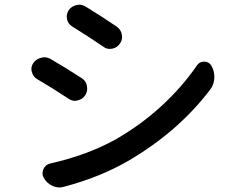

<svg xmlns="http://www.w3.org/2000/svg" viewBox="-20 -781 1040 827"><path d="M291 -667Q273.4 -677.7 268.6 -698.2Q267.6 -704.1 267.6 -710Q267.6 -723.6 275.4 -736.3Q287.1 -753.9 308.6 -758.8Q315.4 -760.7 321.3 -760.7Q335 -760.7 348.6 -752.9Q414.1 -712.9 483.4 -666Q501 -653.3 504.9 -631.8Q505.9 -627 505.9 -622.1Q505.9 -606.4 496.1 -592.8Q484.4 -575.2 462.9 -571.3Q458 -570.3 453.1 -570.3Q437.5 -570.3 424.8 -580.1Q354.5 -627.9 291 -667ZM255.9 23.4Q246.1 26.4 236.3 26.4Q220.7 26.4 206.1 19.5Q181.6 8.8 168.9 -14.6Q163.1 -24.4 163.1 -35.2Q163.1 -43.9 167 -52.7Q175.8 -72.3 197.3 -77.1Q354.5 -112.3 476.6 -179.7Q585.9 -242.2 675.3 -324.2Q764.6 -406.2 828.1 -499Q838.9 -515.6 859.4 -515.6Q859.4 -515.6 859.4 -515.6Q879.9 -515.6 890.6 -498Q903.3 -475.6 903.3 -450.2Q903.3 -418.9 885.7 -395.5Q747.1 -212.9 530.3 -86.9Q410.2 -17.6 255.9 23.4ZM139.6 -440.4Q122.1 -451.2 117.2 -471.7Q115.2 -477.5 115.2 -483.4Q115.2 -497.1 123 -508.8Q135.7 -527.3 157.2 -532.2Q164.1 -534.2 170.9 -534.2Q184.6 -534.2 197.3 -527.3Q262.7 -489.3 332 -444.3Q350.6 -432.6 354.5 -411.1Q355.5 -405.3 355.5 -399.4Q355.5 -383.8 346.7 -370.1Q335 -352.5 313.5 -348.6Q308.6 -346.7 302.7 -346.7Q288.1 -346.7 274.4 -356.4Q205.1 -402.3 139.6 -440.4Z"/></svg>

Font: Gen Jyuu GothicX Medium
Style: Regular
Weight: 500
Designer: Ryoko NISHIZUKA (kana &amp; ideographs); Paul D. Hunt (Latin, Greek &amp; Cyrillic); Wenlong ZHANG (bopomofo); Sandoll C
Version: Version 1.058.20140828